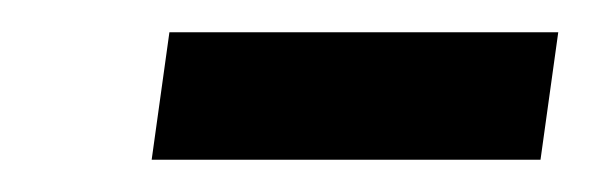

<svg xmlns="http://www.w3.org/2000/svg" viewBox="-20 -705 366 119"><path d="M74 -606 85 -685H326L315 -606Z"/></svg>

Font: Manuale
Style: Bold Italic
Weight: 700
Italic angle: -11°
Version: Version 1.002